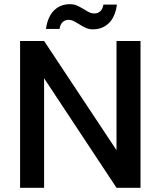

<svg xmlns="http://www.w3.org/2000/svg" viewBox="-20 -890 761 910"><path d="M75.2 0V-695.8H189L532.2 -178.2V-695.8H646V0H532.2L189 -519V0ZM197.8 -752.9Q206.1 -811 236.1 -840.6Q266.1 -870.1 311 -870.1Q330.1 -870.1 344 -864Q357.9 -857.9 377.9 -846.2Q393.1 -836.4 403.6 -831.3Q414.1 -826.2 426.8 -826.2Q443.8 -826.2 455.3 -836.7Q466.8 -847.2 470.2 -868.2H534.2Q526.4 -810.1 496.1 -780.5Q465.8 -751 420.9 -751Q401.9 -751 387 -757.6Q372.1 -764.2 354 -775.9Q335.9 -787.1 326.4 -791.5Q316.9 -795.9 305.2 -795.9Q288.1 -795.9 276.6 -784.9Q265.1 -773.9 262.2 -752.9Z"/></svg>

Font: Poppins Medium
Style: Regular
Weight: 500
Designer: Ninad Kale (Devanagari), Jonny Pinhorn (Latin)
Foundry: Indian Type Foundry
Version: 4.004